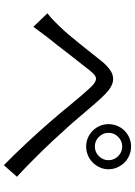

<svg xmlns="http://www.w3.org/2000/svg" viewBox="128 -850 700 996"><g transform="rotate(90 478.0 -352.0)"><path d="M669 -565Q669 -536 690 -515Q711 -494 740 -494Q769 -494 790 -515Q811 -536 811 -565Q811 -594 790 -615Q769 -636 740 -636Q711 -636 690 -615Q669 -594 669 -565ZM624 -565Q624 -589 633 -610.5Q642 -632 658 -648Q674 -664 695 -673Q716 -682 740 -682Q764 -682 785.5 -673Q807 -664 823 -648Q839 -632 848.5 -610.5Q858 -589 858 -565Q858 -541 848.5 -520Q839 -499 823 -483Q807 -467 785.5 -458Q764 -449 740 -449Q716 -449 695 -458Q674 -467 658 -483Q642 -499 633 -520Q624 -541 624 -565ZM49 -248Q66 -261 82 -276Q98 -291 117 -311Q136 -330 159.5 -358Q183 -386 208 -417Q233 -448 257.5 -479Q282 -510 302 -535Q325 -561 346 -575Q367 -589 390 -589Q427 -589 470 -546Q491 -525 515 -497.5Q539 -470 564 -440.5Q589 -411 614 -382Q639 -353 662 -329Q683 -305 710.5 -275.5Q738 -246 769 -214.5Q800 -183 832.5 -151Q865 -119 897 -90L837 -22Q810 -48 781 -78Q752 -108 722.5 -139.5Q693 -171 665 -202Q637 -233 613 -261Q590 -287 565.5 -316.5Q541 -346 518 -374Q495 -402 473.5 -427Q452 -452 435 -470Q407 -500 389 -500Q378 -500 368 -491.5Q358 -483 345 -467Q329 -446 306.5 -418Q284 -390 261 -360Q238 -330 215.5 -301Q193 -272 175 -250Q160 -231 145 -210Q130 -189 119 -175Z"/></g></svg>

Font: Kinto Sans
Style: Regular
Weight: 400
Designer: Authors: Ryoko NISHIZUKA  (kana & ideographs); Paul D. Hunt (Latin, Greek & Cyrillic); Wenlong ZHANG  (bopomofo); Sandol
Foundry: Adobe Systems Incorporated, ookami Inc.
Version: Version 0.001